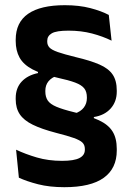

<svg xmlns="http://www.w3.org/2000/svg" viewBox="-20 -672 524 758"><path d="M274.5 -223.5Q299 -231.5 311 -247.5Q323 -263.5 323 -284.5V-287.5Q323 -310 312.5 -323.2Q302 -336.5 276.8 -346Q251.5 -355.5 205.5 -365.5Q144.5 -379 108.5 -398Q72.5 -417 57.2 -444.8Q42 -472.5 42 -510V-515Q42 -583.5 91 -617.5Q140 -651.5 236 -651.5Q292.5 -651.5 336.5 -640Q380.5 -628.5 409.5 -613L420.5 -511.5Q386 -528.5 343.2 -539.8Q300.5 -551 250.5 -551Q202.5 -551 184.5 -540.5Q166.5 -530 166.5 -511V-507.5Q166.5 -494 175.2 -484.5Q184 -475 208.2 -466.5Q232.5 -458 279 -446.5Q336.5 -433 372.2 -417.5Q408 -402 424.5 -378Q441 -354 441 -314.5V-310.5Q441 -270.5 416.8 -243.5Q392.5 -216.5 350.5 -210L351 -186.5ZM207 -374Q183.5 -366 171.2 -350.8Q159 -335.5 159 -314V-310.5Q159 -289.5 168.5 -275.2Q178 -261 202.8 -250.5Q227.5 -240 272.5 -229Q333.5 -214.5 370.5 -197.2Q407.5 -180 424.2 -153.2Q441 -126.5 441 -84V-78Q441 -7 389.5 30Q338 67 234 67Q175.5 67 130.5 55.5Q85.5 44 54.5 29.5L43.5 -81Q80.5 -63.5 125.8 -50.2Q171 -37 225 -37Q272 -37 293.5 -48Q315 -59 315 -80.5V-84Q315 -99.5 305.5 -109Q296 -118.5 271.5 -127.2Q247 -136 201.5 -147.5Q144 -162.5 109 -179.8Q74 -197 58 -221Q42 -245 42 -280V-284.5Q42 -324.5 65.5 -349.8Q89 -375 130 -383.5L129.5 -403.5Z"/></svg>

Font: Anek Odia Medium SemiBold
Style: Regular
Weight: 600
Version: Version 1.003